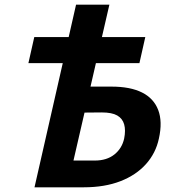

<svg xmlns="http://www.w3.org/2000/svg" viewBox="-20 -798 729 818"><path d="M127 0 304 -778H446L293 -114H384Q435 -114 467.5 -140Q500 -166 509 -208Q516 -243 509 -268Q502 -293 479.5 -306Q457 -319 413 -319L304 -318L324 -429H455Q535 -429 585 -404Q635 -379 654 -329.5Q673 -280 657 -208Q644 -146 602 -99Q560 -52 493 -26Q426 0 337 0ZM101 -529 126 -640H599L574 -529Z"/></svg>

Font: Ysabeau Office ExtraBold
Style: Italic
Weight: 800
Italic angle: -12°
Designer: Christian Thalmann (Catharsis Fonts)
Version: Version 2.001;gftools[0.9.30]; featfreeze: tnum,lnum,ss02